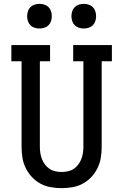

<svg xmlns="http://www.w3.org/2000/svg" viewBox="-20 -969 640 997"><path d="M300 8Q272 8 243.5 3Q215 -2 190 -15.5Q165 -29 145.5 -50Q126 -71 113.5 -96.5Q101 -122 96.5 -150Q92 -178 92 -206V-651H39V-735H240V-651H187V-206Q187 -190 189.5 -174Q192 -158 198 -142.5Q204 -127 214 -114Q224 -101 237.5 -92Q251 -83 267.5 -79.5Q284 -76 300 -76Q316 -76 332.5 -79.5Q349 -83 362.5 -92Q376 -101 386 -114Q396 -127 402 -142.5Q408 -158 410.5 -174Q413 -190 413 -206V-651H360V-735H561V-651H508V-206Q508 -178 503.5 -150Q499 -122 486.5 -96.5Q474 -71 454.5 -50Q435 -29 410 -15.5Q385 -2 356.5 3Q328 8 300 8ZM415 -821Q402 -821 389.5 -825Q377 -829 368 -838Q359 -847 355 -859.5Q351 -872 351 -885Q351 -898 355 -910.5Q359 -923 368 -932Q377 -941 389.5 -945Q402 -949 415 -949Q428 -949 440.5 -945Q453 -941 462 -932Q471 -923 475 -910.5Q479 -898 479 -885Q479 -872 475 -859.5Q471 -847 462 -838Q453 -829 440.5 -825Q428 -821 415 -821ZM185 -821Q172 -821 159.5 -825Q147 -829 138 -838Q129 -847 125 -859.5Q121 -872 121 -885Q121 -898 125 -910.5Q129 -923 138 -932Q147 -941 159.5 -945Q172 -949 185 -949Q198 -949 210.5 -945Q223 -941 232 -932Q241 -923 245 -910.5Q249 -898 249 -885Q249 -872 245 -859.5Q241 -847 232 -838Q223 -829 210.5 -825Q198 -821 185 -821Z"/></svg>

Font: Iosevka Etoile Medium
Style: Regular
Weight: 500
Designer: Belleve Invis
Foundry: Belleve Invis
Version: Version 22.1.2; ttfautohint (v1.8.4)